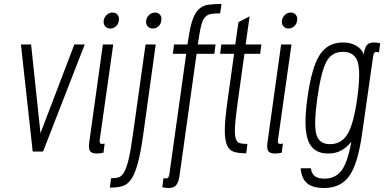

<svg xmlns="http://www.w3.org/2000/svg" viewBox="-20 -760 1927 963"><path d="M144 0H196L405 -537H353L183 -92L136 -537H85Z M500 -657Q498 -639 507.5 -628Q517 -617 533 -617Q549 -617 561.5 -628Q574 -639 576 -657Q579 -674 570 -685.5Q561 -697 544 -697Q528 -697 515.5 -685.5Q503 -674 500 -657ZM496 -537 428 -49Q423 -16 431 -3Q439 10 465 10Q473 10 480.5 9Q488 8 499 6L505 -40Q495 -38 493 -38Q484 -38 481.5 -42.5Q479 -47 480 -57L548 -537Z M710 -537 646 -81Q635 -2 624.5 41.5Q614 85 601.5 105.5Q589 126 573.5 130Q558 134 537 134L531 181Q567 181 592.5 174Q618 167 637 140.5Q656 114 670.5 61.5Q685 9 698 -82L761 -537ZM713 -657Q711 -639 720.5 -628Q730 -617 747 -617Q763 -617 775 -628Q787 -639 789 -657Q792 -674 783 -685.5Q774 -697 758 -697Q741 -697 728.5 -685.5Q716 -674 713 -657Z M811 135Q804 135 800 133L794 179Q803 181 810.5 182Q818 183 825 183Q851 183 863 169.5Q875 156 880 124L966 -490H1055L1061 -537H972L977 -567Q983 -612 990.5 -637.5Q998 -663 1009.5 -675Q1021 -687 1039 -690Q1057 -693 1084 -693L1091 -740Q1054 -740 1026.5 -736.5Q999 -733 979.5 -716Q960 -699 947 -664Q934 -629 925 -566L920 -537H853L847 -490H914L829 117Q827 126 823.5 130.5Q820 135 811 135Z M1090 -537 1084 -490H1154L1121 -253Q1108 -162 1107.5 -109.5Q1107 -57 1119 -31Q1131 -5 1155 2Q1179 9 1215 9L1221 -38Q1197 -38 1182.5 -42Q1168 -46 1162 -66.5Q1156 -87 1159 -130.5Q1162 -174 1173 -253L1206 -490H1285L1291 -537H1212L1232 -678L1176 -649L1160 -537Z M1394 -657Q1392 -639 1401.5 -628Q1411 -617 1427 -617Q1443 -617 1455.5 -628Q1468 -639 1470 -657Q1473 -674 1464 -685.5Q1455 -697 1438 -697Q1422 -697 1409.5 -685.5Q1397 -674 1394 -657ZM1390 -537 1322 -49Q1317 -16 1325 -3Q1333 10 1359 10Q1367 10 1374.5 9Q1382 8 1393 6L1399 -40Q1389 -38 1387 -38Q1378 -38 1375.5 -42.5Q1373 -47 1374 -57L1442 -537Z M1887 -543Q1877 -545 1870 -546Q1863 -547 1856 -547Q1830 -547 1819.5 -533Q1809 -519 1804 -487Q1795 -514 1767 -530.5Q1739 -547 1700 -547Q1624 -547 1583.5 -484.5Q1543 -422 1522 -269Q1501 -120 1525.5 -55Q1550 10 1625 10Q1643 10 1659.5 6.5Q1676 3 1690 -4.5Q1704 -12 1717 -23Q1730 -34 1742 -49Q1724 53 1693.5 94.5Q1663 136 1607 136Q1575 136 1559 123.5Q1543 111 1539 84H1488Q1492 135 1520 159Q1548 183 1605 183Q1690 183 1733 121Q1776 59 1797 -95L1850 -467Q1852 -484 1855 -491.5Q1858 -499 1867 -499Q1870 -499 1873 -499Q1876 -499 1881 -497ZM1572 -271Q1591 -403 1617.5 -451.5Q1644 -500 1700 -500Q1758 -500 1774 -449.5Q1790 -399 1772 -269Q1754 -139 1723.5 -88Q1693 -37 1635 -37Q1580 -37 1566.5 -86.5Q1553 -136 1572 -271Z"/></svg>

Font: Secuela ExtLt
Style: Italic
Weight: 200
Italic angle: -8°
Designer: Fernando Haro
Foundry: deFharo
Version: Version 1.704